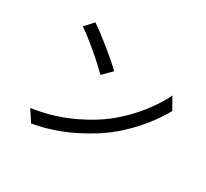

<svg xmlns="http://www.w3.org/2000/svg" viewBox="-148 -960 1297 1206"><g transform="rotate(30 500.0 -357.0)"><path d="M227 -733Q254 -715 289 -688.5Q324 -662 360.5 -632.5Q397 -603 429 -575Q461 -547 482 -526L419 -463Q400 -482 370 -510Q340 -538 304 -568.5Q268 -599 233 -626.5Q198 -654 170 -672ZM141 -63Q229 -76 301.5 -99Q374 -122 434 -151Q494 -180 541 -209Q618 -257 683 -319.5Q748 -382 797 -449Q846 -516 875 -577L923 -492Q889 -430 839 -366Q789 -302 726 -243Q663 -184 587 -136Q537 -105 477.5 -75Q418 -45 347.5 -20.5Q277 4 194 19Z"/></g></svg>

Font: Farlight84_Sys_V01
Style: Regular
Weight: 400
Designer: Ryoko NISHIZUKA  (kana, bopomofo & ideographs); Paul D. Hunt (Latin, Greek & Cyrillic); Sandoll Communications , Soo-you
Foundry: Adobe
Version: Version 2.004;October 29, 2024;FontCreator 14.0.0.2814 64-bi